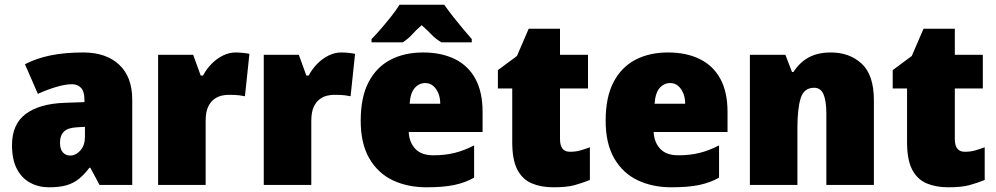

<svg xmlns="http://www.w3.org/2000/svg" viewBox="-20 -786 4234 816"><path d="M334 -563Q431 -563 486.5 -511Q542 -459 542 -363V0H403L364 -73H360Q338 -44 315 -25.5Q292 -7 262 1.5Q232 10 188 10Q144 10 108 -9.5Q72 -29 51.5 -68.5Q31 -108 31 -169Q31 -258 89 -301.5Q147 -345 254 -349L339 -352V-360Q339 -397 324.5 -412.5Q310 -428 286 -428Q258 -428 219 -416.5Q180 -405 141 -387L86 -513Q134 -538 194.5 -550.5Q255 -563 334 -563ZM307 -245Q268 -243 251.5 -226.5Q235 -210 235 -180Q235 -152 247 -138.5Q259 -125 278 -125Q303 -125 322 -147Q341 -169 341 -204V-247Z M981 -563Q998 -563 1015.5 -561Q1033 -559 1040 -557L1021 -377Q1011 -379 996.5 -381Q982 -383 949 -383Q938 -383 922 -379.5Q906 -376 890.5 -365Q875 -354 864.5 -332Q854 -310 854 -272V0H652V-553H801L833 -465H843Q857 -492 879 -514.5Q901 -537 927.5 -550Q954 -563 981 -563Z M1430 -563Q1447 -563 1464.5 -561Q1482 -559 1489 -557L1470 -377Q1460 -379 1445.5 -381Q1431 -383 1398 -383Q1387 -383 1371 -379.5Q1355 -376 1339.5 -365Q1324 -354 1313.5 -332Q1303 -310 1303 -272V0H1101V-553H1250L1282 -465H1292Q1306 -492 1328 -514.5Q1350 -537 1376.5 -550Q1403 -563 1430 -563Z M1778 -563Q1856 -563 1913 -535Q1970 -507 2000.5 -451Q2031 -395 2031 -310V-225H1717Q1719 -182 1744.5 -154Q1770 -126 1822 -126Q1871 -126 1911.5 -136Q1952 -146 1995 -168V-31Q1958 -10 1911.5 0Q1865 10 1792 10Q1713 10 1650 -19.5Q1587 -49 1550 -112Q1513 -175 1513 -273Q1513 -373 1546.5 -437Q1580 -501 1639.5 -532Q1699 -563 1778 -563ZM1787 -433Q1761 -433 1742.5 -412Q1724 -391 1721 -345H1851Q1851 -370 1843 -389.5Q1835 -409 1821 -421Q1807 -433 1787 -433ZM1868 -766Q1884 -743 1905.5 -715.5Q1927 -688 1948.5 -662.5Q1970 -637 1985 -620V-606H1856Q1831 -621 1814 -639Q1797 -657 1772 -679Q1747 -657 1732 -640Q1717 -623 1692 -606H1559V-620Q1577 -638 1599 -663.5Q1621 -689 1642.5 -716Q1664 -743 1678 -766Z M2402 -141Q2427 -141 2446 -146.5Q2465 -152 2487 -160V-21Q2454 -8 2421.5 1Q2389 10 2332 10Q2279 10 2239.5 -7Q2200 -24 2178.5 -65.5Q2157 -107 2157 -182V-410H2096V-488L2177 -548L2227 -664H2360V-553H2479V-410H2360V-195Q2360 -168 2370.5 -154.5Q2381 -141 2402 -141Z M2819 -563Q2897 -563 2954 -535Q3011 -507 3041.5 -451Q3072 -395 3072 -310V-225H2758Q2760 -182 2785.5 -154Q2811 -126 2863 -126Q2912 -126 2952.5 -136Q2993 -146 3036 -168V-31Q2999 -10 2952.5 0Q2906 10 2833 10Q2754 10 2691 -19.5Q2628 -49 2591 -112Q2554 -175 2554 -273Q2554 -373 2587.5 -437Q2621 -501 2680.5 -532Q2740 -563 2819 -563ZM2828 -433Q2802 -433 2783.5 -412Q2765 -391 2762 -345H2892Q2892 -370 2884 -389.5Q2876 -409 2862 -421Q2848 -433 2828 -433Z M3511 -563Q3591 -563 3642.5 -515Q3694 -467 3694 -360V0H3492V-302Q3492 -357 3480 -385Q3468 -413 3440 -413Q3397 -413 3383 -369Q3369 -325 3369 -242V0H3167V-553H3318L3346 -480H3352Q3369 -506 3391 -524.5Q3413 -543 3442.5 -553Q3472 -563 3511 -563Z M4080 -141Q4105 -141 4124 -146.5Q4143 -152 4165 -160V-21Q4132 -8 4099.5 1Q4067 10 4010 10Q3957 10 3917.5 -7Q3878 -24 3856.5 -65.5Q3835 -107 3835 -182V-410H3774V-488L3855 -548L3905 -664H4038V-553H4157V-410H4038V-195Q4038 -168 4048.5 -154.5Q4059 -141 4080 -141Z"/></svg>

Font: Noto Sans Display Black
Style: Regular
Weight: 900
Designer: Monotype Design Team
Foundry: Monotype Imaging Inc.
Version: Version 2.003